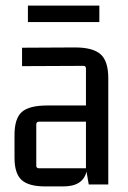

<svg xmlns="http://www.w3.org/2000/svg" viewBox="-20 -661 457 688"><path d="M336 -641V-582H80V-641ZM207 7H142Q83 7 57.5 -16Q32 -39 32 -96V-177Q32 -237 58.5 -260Q85 -283 149 -283H288V-415Q288 -425 279 -425L59 -424V-490L249 -491Q313 -491 340.5 -466.5Q368 -442 368 -381V0H298L290 -46Q277 7 207 7ZM288 -58V-225H120Q110 -225 110 -215V-67Q110 -58 120 -58Z"/></svg>

Font: Gemunu Libre
Style: Regular
Weight: 400
Designer: Puspanada Ekanayake, Sola Matas, Pathum Egodawatta, Kosala Senevirathne
Foundry: mooniak
Version: Version 1.100